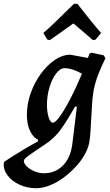

<svg xmlns="http://www.w3.org/2000/svg" viewBox="-98 -753 581 1014"><path d="M93 241Q46 241 5.5 222.5Q-35 204 -58 173.5Q-81 143 -78 108L-75 101Q-58 89 -30 71.5Q-2 54 32 33.5Q66 13 102 -6L103 -15Q75 -29 59.5 -64Q44 -99 44 -147Q44 -204 64 -260.5Q84 -317 117.5 -363Q151 -409 191.5 -436.5Q232 -464 274 -464L366 -447L375 -470L385 -475L449 -461L459 -446Q441 -409 426.5 -374Q412 -339 404 -308.5Q396 -278 393 -252Q390 -231 388 -198.5Q386 -166 384 -129.5Q382 -93 380 -61Q378 -29 375 -11Q371 23 352 58.5Q333 94 303 126.5Q273 159 238 185Q203 211 165 226Q127 241 93 241ZM134 162Q194 162 234.5 121Q275 80 284 7L308 -189L299 -191Q265 -132 241.5 -96Q218 -60 198.5 -39.5Q179 -19 158 -3Q131 16 100.5 36Q70 56 49 72Q28 88 28 96Q28 111 43.5 126Q59 141 83.5 151.5Q108 162 134 162ZM181 -105Q194 -105 218 -138Q242 -171 272.5 -229.5Q303 -288 335 -364Q322 -371 306 -378Q290 -385 274 -389Q258 -393 243 -393Q220 -393 198.5 -365Q177 -337 163.5 -292.5Q150 -248 150 -200Q150 -161 159 -133Q168 -105 181 -105ZM131 -579Q140 -586 159 -603.5Q178 -621 200.5 -643Q223 -665 244 -685.5Q265 -706 279 -719.5Q293 -733 293 -733H311Q311 -733 321.5 -719.5Q332 -706 348 -685.5Q364 -665 382 -643Q400 -621 414.5 -603.5Q429 -586 436 -579L407 -544L393 -541Q390 -544 379 -553Q368 -562 354 -574.5Q340 -587 326 -598.5Q312 -610 302 -619Q292 -628 290 -629Q287 -628 275 -619Q263 -610 246.5 -598.5Q230 -587 212.5 -574.5Q195 -562 182 -553Q169 -544 165 -541L152 -544Z"/></svg>

Font: Alegreya SemiBold
Style: Italic
Weight: 600
Italic angle: -7°
Designer: Juan Pablo del Peral
Foundry: Huerta Tipografica
Version: Version 2.009